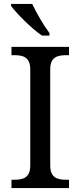

<svg xmlns="http://www.w3.org/2000/svg" viewBox="-20 -951 407 971"><path d="M192 -771H230V-784C201 -822 164 -886 143 -931H36V-921C61 -886 139 -807 192 -771ZM38 0H329V-42H316C271 -42 234 -51 234 -114V-600C234 -663 271 -672 316 -672H329V-714H38V-672H51C96 -672 133 -663 133 -600V-114C133 -51 96 -42 51 -42H38Z"/></svg>

Font: Noto Serif Thai
Style: Regular
Weight: 400
Designer: Monotype Design Team
Foundry: Monotype Imaging Inc.
Version: Version 1.901